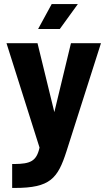

<svg xmlns="http://www.w3.org/2000/svg" viewBox="-20 -728 519 947"><path d="M40 199H53C228 199 265 152 308 18L478 -515H330L248 -175L165 -515H12L175 0C160 68 129 80 52 81H40ZM168 -585H275L364 -708H235Z"/></svg>

Font: Vanilla Cream Black
Style: Regular
Weight: 900
Designer: Jeremy Tribby, Jinavaṁso
Foundry: Tribby Type
Version: Version 1.422;Glyphs 3.1.2 (3151)